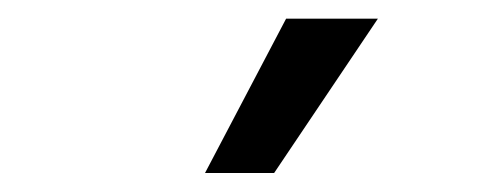

<svg xmlns="http://www.w3.org/2000/svg" viewBox="-20 -804 537 205"><path d="M272.7 -619.3H198.9L285.5 -784.1H383.5Z"/></svg>

Font: Linik Sans
Style: Regular
Weight: 400
Designer: Rasmus Andersson (font), Marc Monis (original base), Kil Hyung-jin (Pretendard portions), Cristiano Sobral (main changes
Foundry: rsms
Version: Version 3.018;May 31, 2022;FontCreator 14.0.0.2814 64-bit; t